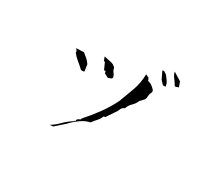

<svg xmlns="http://www.w3.org/2000/svg" viewBox="-114 -930 1228 1087"><g transform="rotate(30 500.0 -386.5)"><path d="M403.8 -170.4V-166.5Q372.1 -147 346.2 -121.1Q322.3 -96.2 293.9 -79.1L315.4 -80.6L373 -131.8Q399.4 -159.7 427.7 -179.7Q455.6 -199.7 487.8 -207Q498 -222.2 512.2 -237.3Q526.4 -252.4 533.2 -270L533.7 -272.5L544.4 -274.4L579.6 -327.1Q588.9 -337.9 593.3 -351.6Q598.6 -366.7 615.7 -373.5Q622.1 -395 640.1 -412.1Q657.2 -428.2 665 -448.7L681.6 -466.3Q693.8 -476.6 693.8 -493.2Q693.8 -512.2 703.6 -528.3L701.2 -541Q690.9 -551.8 679.2 -561Q667 -569.8 654.8 -571.8L652.3 -572.3L645 -589.4L623.5 -599.6Q622.6 -543 604.7 -492.9Q586.9 -442.9 567.4 -392.6Q541 -339.4 506.1 -291.5Q471.2 -243.7 432.6 -200.7L427.7 -189.9H420.9L409.7 -179.7V-170.4ZM305.2 -436Q310.1 -436 313 -439.5L306.2 -482.9Q296.9 -497.6 283.9 -509Q271 -520.5 256.3 -531.7L206.1 -529.8Q208 -526.9 209.7 -525.4Q211.4 -523.9 211.4 -523.4Q217.3 -518.1 217.3 -511.2Q217.3 -508.8 216.8 -506.8Q232.4 -486.8 252.7 -470.5Q272.9 -454.1 292 -436ZM378.9 -544.4H385.7L405.3 -500.5H415.5L418.9 -487.3L445.8 -473.6L467.3 -481.9L470.2 -488.3Q469.7 -501.5 460.9 -512.2Q450.2 -524.9 447.8 -541Q432.6 -557.6 413.6 -560.5Q392.1 -564 371.6 -569.8H369.6ZM714.8 -616.7 736.3 -593.3H753.4Q752.4 -610.8 743.2 -624.8Q733.9 -638.7 721.7 -653.8L698.7 -668.9V-663.1L690.9 -666.5ZM795.9 -624 803.7 -621.6 821.3 -628.4 809.1 -661.1 756.3 -693.8Q756.8 -689.5 758.3 -685.1Q759.8 -680.7 761.7 -676.3Q765.6 -668 771.2 -660.9Q776.9 -653.8 780.8 -647.9Q789.6 -635.7 795.9 -624Z"/></g></svg>

Font: Bakudai
Style: Light
Weight: 300
Version: Version 1.48